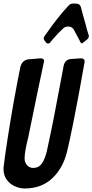

<svg xmlns="http://www.w3.org/2000/svg" viewBox="-49 -1054 526 1093"><path d="M225 -806Q218 -806 211 -813L213 -812L208 -819Q200 -827 200 -836Q200 -844 204 -848L218 -867Q275 -950 340 -1021Q352 -1034 367 -1034L391 -1033Q406 -1030 411 -1015Q425 -961 440 -910L445 -889L457 -850Q457 -838 447 -829.5Q437 -821 426 -813Q421 -807 416 -807Q413 -807 405 -820H406L373 -882Q363 -903 339 -903Q321 -903 309.5 -891Q298 -879 285 -867Q283 -864 280 -862L265 -845Q252 -832 242 -819L239 -815Q233 -806 225 -806ZM91 19Q65 19 37 7Q9 -5 -10 -30Q-29 -55 -29 -93Q-29 -104 -28.5 -105Q-28 -106 -28 -107Q-14 -225 28 -469Q44 -552 53 -603L67 -673Q77 -710 110 -716L181 -722Q202 -722 202 -707Q202 -703 201 -700.5Q200 -698 200 -697L162 -517L112 -273Q91 -191 91 -152Q91 -129 105 -113.5Q119 -98 140 -98Q169 -98 185 -118Q210 -148 222 -214Q256 -368 298 -598L313 -678Q320 -714 353 -718L411 -722Q433 -722 433 -704L404 -542Q359 -299 333 -192Q310 -97 248.5 -39Q187 19 91 19Z"/></svg>

Font: Bangerz
Style: Regular
Weight: 400
Designer: vernon adams
Foundry: Vernon Adams
Version: Version 2.10;February 7, 2025;FontCreator 13.0.0.2683 64-bit